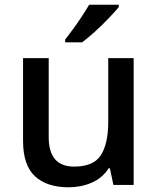

<svg xmlns="http://www.w3.org/2000/svg" viewBox="-20 -786 671 816"><path d="M548 -539V0H462L447 -71H442Q415 -29 369.5 -9.5Q324 10 272 10Q179 10 128.5 -37Q78 -84 78 -187V-539H187V-203Q187 -78 295 -78Q378 -78 409 -127Q440 -176 440 -268V-539ZM485 -756Q470 -738 442.5 -709Q415 -680 384 -652Q353 -624 329 -606H257V-618Q272 -637 291 -663Q310 -689 328 -716.5Q346 -744 359 -766H485Z"/></svg>

Font: Noto Sans Thaana Medium
Style: Regular
Weight: 500
Designer: David Williams
Foundry: Google Inc.
Version: Version 3.001; ttfautohint (v1.8.4.7-5d5b)